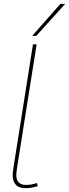

<svg xmlns="http://www.w3.org/2000/svg" viewBox="-20 -971 360 1001"><path d="M152 -740H171L71 -110Q69 -96 67 -82Q65 -68 65 -55Q65 -43 69.5 -32Q74 -21 85 -14Q96 -7 117 -7Q131 -7 144.5 -9.5Q158 -12 172 -17L177 0Q163 4 147 7Q131 10 114 10Q77 10 61.5 -9Q46 -28 46 -56Q46 -66 47.5 -77Q49 -88 50 -96ZM148 -784 295 -951H320L169 -784Z"/></svg>

Font: Georama ExtraCondensed Thin Thin
Style: Italic
Weight: 250
Italic angle: -9°
Version: Version 1.001